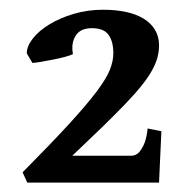

<svg xmlns="http://www.w3.org/2000/svg" viewBox="-20 -685 387 402"><path d="M313 -302.7H37.1L27.3 -324.2Q87.4 -384.8 124.5 -425.3Q161.6 -465.8 182.4 -493.4Q203.1 -521 210.2 -539.3Q217.3 -557.6 217.3 -573.2Q217.3 -598.1 207.3 -612.1Q197.3 -626 172.4 -626Q147.9 -626 138.2 -609.9Q128.4 -593.8 132.8 -571.8Q127 -568.8 116 -565.9Q105 -563 92.5 -560.5Q80.1 -558.1 67.9 -555.9Q55.7 -553.7 47.9 -553.2L36.1 -573.2Q36.1 -588.4 48.8 -604.5Q61.5 -620.6 83.5 -634Q105.5 -647.5 134.5 -656Q163.6 -664.6 195.8 -664.6Q222.7 -664.6 244.1 -659.9Q265.6 -655.3 281 -645.8Q296.4 -636.2 304.7 -622.3Q313 -608.4 313 -590.3Q313 -577.1 309.6 -564.5Q306.2 -551.8 298.3 -537.6Q290.5 -523.4 277.1 -506.6Q263.7 -489.7 243.4 -468.5Q223.1 -447.3 195.6 -420.4Q168 -393.6 131.3 -358.9H254.4Q265.6 -358.9 272.5 -367.7Q279.3 -376.5 283.2 -387.2Q287.6 -399.9 289.1 -416L317.9 -410.2Z"/></svg>

Font: Gentium Basic
Style: Bold
Weight: 700
Designer: J. Victor Gaultney and Annie Olsen
Foundry: SIL International
Version: Version 1.100